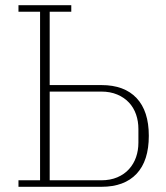

<svg xmlns="http://www.w3.org/2000/svg" viewBox="-20 -718 637 738"><path d="M51 -25H134V-673H51V-698H254V-673H171V-391H370Q458 -391 505 -341Q552 -291 552 -196Q552 -100 505 -50Q458 0 370 0H51ZM369 -25Q404 -25 431 -36.5Q458 -48 476 -68Q494 -88 503 -114Q512 -140 512 -170V-222Q512 -252 503 -278Q494 -304 476 -323.5Q458 -343 431 -354.5Q404 -366 369 -366H171V-25Z"/></svg>

Font: IBM Plex Serif ExtraLight
Style: Regular
Weight: 200
Designer: Mike Abbink, Paul van der Laan, Pieter van Rosmalen
Foundry: Bold Monday
Version: Version 2.5